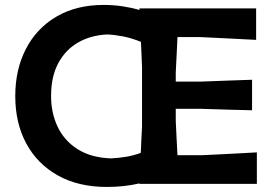

<svg xmlns="http://www.w3.org/2000/svg" viewBox="-20 -747 1115 780"><path d="M414.5 12.5Q298 12.5 214.5 -34.5Q131 -81.5 86.5 -164.5Q42 -247.5 42 -356.5Q42 -464 85 -547.8Q128 -631.5 208.8 -679.2Q289.5 -727 401.5 -727Q440 -727 477 -721.5Q514 -716 546.5 -706.5Q546.5 -709.5 546.5 -713H1020.5V-585Q973 -588 918.8 -590.2Q864.5 -592.5 791 -596.5H701Q699.5 -563 697.8 -528Q696 -493 694 -453V-415.5H795.5Q862.5 -418 910.5 -419.8Q958.5 -421.5 1004 -423V-299Q956 -300 908 -301.5Q860 -303 795.5 -305H694V-255.5Q696 -216.5 697.5 -182.8Q699 -149 701 -116.5H801.5Q863 -119.5 917.8 -122.2Q972.5 -125 1023.5 -128V0H546.5V-2Q515 5.5 481.2 9Q447.5 12.5 414.5 12.5ZM187.5 -357Q187.5 -288 214.2 -231.8Q241 -175.5 295.2 -141Q349.5 -106.5 431 -103.5Q461.5 -105 491.8 -110Q522 -115 552 -126Q553 -151 554.2 -177.5Q555.5 -204 557 -233.5V-475Q556 -503 554.8 -528.2Q553.5 -553.5 552.5 -577Q515.5 -592 481.5 -598.8Q447.5 -605.5 416 -607Q349 -604 297.5 -574.5Q246 -545 216.8 -490.5Q187.5 -436 187.5 -357Z"/></svg>

Font: Commissioner Loud SemiBold
Style: Regular
Weight: 600
Designer: Kostas Bartsokas
Foundry: Kostas Bartsokas
Version: Version 1.000; ttfautohint (v1.8.3)